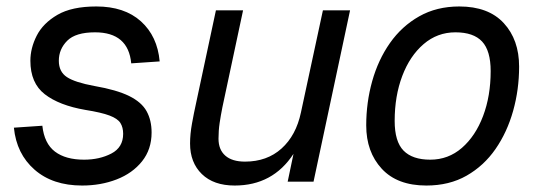

<svg xmlns="http://www.w3.org/2000/svg" viewBox="-20 -562 1663 594"><path d="M234 12Q143 12 87 -37Q31 -86 23 -167L111 -173Q117 -118 150 -93Q183 -68 240 -68Q288 -68 324.5 -87Q361 -106 361 -148Q361 -168 352.5 -181.5Q344 -195 319 -204.5Q294 -214 244 -222Q163 -236 118.5 -270.5Q74 -305 74 -374Q74 -413 93.5 -451.5Q113 -490 157.5 -516Q202 -542 278 -542Q365 -542 416 -496Q467 -450 474 -372L386 -366Q377 -462 274 -462Q214 -462 188 -436Q162 -410 162 -374Q162 -340 187 -323.5Q212 -307 272 -296Q341 -284 379.5 -265Q418 -246 433.5 -218Q449 -190 449 -152Q449 -100 419.5 -63Q390 -26 341 -7Q292 12 234 12Z M706 12Q641 12 604.5 -23.5Q568 -59 568 -118Q568 -147 574 -180Q580 -213 586 -240L648 -530H732L668 -230Q663 -205 659.5 -181.5Q656 -158 656 -133Q656 -99 677 -80.5Q698 -62 738 -62Q806 -62 851 -102.5Q896 -143 911 -214L979 -530H1063L950 0H870L888 -86Q824 12 706 12Z M1299 12Q1209 12 1161 -40Q1113 -92 1113 -174Q1113 -245 1131.5 -311Q1150 -377 1186.5 -429Q1223 -481 1277 -511.5Q1331 -542 1401 -542Q1491 -542 1538.5 -490.5Q1586 -439 1586 -356Q1586 -285 1567.5 -219Q1549 -153 1513 -101Q1477 -49 1423.5 -18.5Q1370 12 1299 12ZM1311 -68Q1367 -68 1409 -104.5Q1451 -141 1474.5 -203Q1498 -265 1498 -342Q1498 -405 1471.5 -433.5Q1445 -462 1389 -462Q1333 -462 1290.5 -425.5Q1248 -389 1224.5 -327Q1201 -265 1201 -188Q1201 -124 1228.5 -96Q1256 -68 1311 -68Z"/></svg>

Font: Geist Regular
Style: Italic
Weight: 400
Italic angle: -12°
Designer: Basement.studio, Andrés Briganti, Mateo Zaragoza
Foundry: Basement.studio, Vercel, Andrés Briganti, Guido Ferreyra, Mateo Zaragoza
Version: Version 1.500; ttfautohint (v1.8.4.7-5d5b)